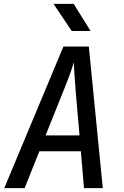

<svg xmlns="http://www.w3.org/2000/svg" viewBox="-20 -970 640 990"><path d="M2 0 307 -730H438L510 0H413L397 -190H183L107 0ZM215 -272H390L371 -490Q366 -550 363.5 -592Q361 -634 361 -649Q357 -634 342 -592Q327 -550 303 -491ZM350 -810 256 -950H360L447 -810Z"/></svg>

Font: JetBrains Mono NL Medium
Style: Italic
Weight: 500
Italic angle: -9°
Monospace: yes
Designer: Philipp Nurullin, Konstantin Bulenkov
Foundry: JetBrains
Version: Version 2.305; ttfautohint (v1.8.4.7-5d5b)